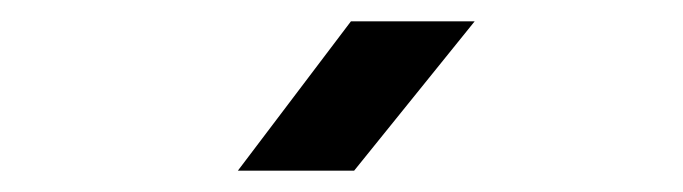

<svg xmlns="http://www.w3.org/2000/svg" viewBox="-20 -805 640 180"><path d="M312 -645 425 -785H309L203 -645Z"/></svg>

Font: Tekne LDO SemiBold
Style: Regular
Weight: 600
Monospace: yes
Designer: Alessio Laiso, Mario Rullo, Paolo Rosset
Foundry: Alessio Laiso
Version: Version 1.000;hotconv 1.0.109;makeotfexe 2.5.65596